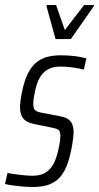

<svg xmlns="http://www.w3.org/2000/svg" viewBox="-31 -739 396 767"><path d="M101 8Q80 8 58 6Q36 4 18 1.5Q0 -1 -11 -4L-1 -48Q5 -47 16 -45Q27 -43 40.5 -41.5Q54 -40 69 -38.5Q84 -37 99 -37Q131 -37 151 -49.5Q171 -62 183 -85Q195 -108 202 -140Q205 -154 207.5 -168Q210 -182 210 -196Q210 -216 201.5 -221Q193 -226 177 -229L103 -244Q75 -250 62 -265.5Q49 -281 49 -311Q49 -320 51 -337Q53 -354 57 -372Q66 -417 80.5 -445.5Q95 -474 114 -489.5Q133 -505 157 -511.5Q181 -518 211 -518Q231 -518 250.5 -516.5Q270 -515 286.5 -512Q303 -509 314 -506L304 -461Q296 -463 281 -466Q266 -469 247.5 -471Q229 -473 210 -473Q186 -473 167 -465Q148 -457 133.5 -437.5Q119 -418 110 -380Q106 -362 104 -348.5Q102 -335 102 -324Q102 -304 110 -298Q118 -292 134 -289L207 -275Q225 -272 237 -265.5Q249 -259 256 -246Q263 -233 263 -210Q263 -202 260.5 -181.5Q258 -161 253 -138Q245 -98 233 -70.5Q221 -43 203 -25.5Q185 -8 160 0Q135 8 101 8ZM191 -583 155 -713 156 -719H193L228 -619L305 -719H345L343 -713L252 -583Z"/></svg>

Font: Saira ExtraCondensed Light
Style: Italic
Weight: 300
Width: 2
Italic angle: -12°
Designer: Hector Gatti with collaboration of the Omnibus-Type team
Foundry: Omnibus-Type
Version: Version 1.101